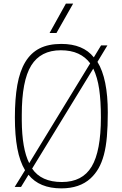

<svg xmlns="http://www.w3.org/2000/svg" viewBox="-20 -1030 670 1058"><path d="M291 -848H253L343 -1010H383ZM318 8Q197 8 137 -67L96 0H61L118 -92Q89 -140 75.5 -212Q62 -284 62 -383Q62 -486 75.5 -562Q89 -638 119.5 -688.5Q150 -739 198.5 -763.5Q247 -788 318 -788Q438 -788 497 -714L537 -780H572L517 -689Q574 -597 574 -410Q574 -334 569 -277Q564 -220 552.5 -177Q541 -134 523 -102.5Q505 -71 479 -47Q419 8 318 8ZM321 -27Q434 -27 485 -112Q536 -197 536 -383Q536 -474 526.5 -539Q517 -604 494 -652L157 -101Q207 -27 321 -27ZM141 -131 477 -681Q451 -716 411 -734.5Q371 -753 315 -753Q204 -753 152 -669Q100 -585 100 -397V-366Q101 -210 141 -131Z"/></svg>

Font: Tanohe Sans ExtraLight
Style: Regular
Weight: 250
Designer: Village Type and Design LLC & Cristiano Sobral
Foundry: Cooper Hewitt Smithsonian Design Museum
Version: Version 1.00;May 30, 2020;FontCreator 12.0.0.2522 64-bit; tt